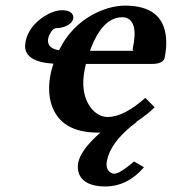

<svg xmlns="http://www.w3.org/2000/svg" viewBox="-20 -465 618 691"><path d="M303.7 -282.2H335.9H460.9Q456.5 -284.2 458 -291Q479 -389.2 430.7 -401.9Q424.8 -403.3 419.4 -402.8Q358.4 -402.8 317.4 -315.4Q310.1 -299.8 303.7 -282.2ZM489.7 131.8 498 137.2Q439 205.6 359.4 206.1Q283.7 206.1 264.6 161.1Q257.3 142.1 261.7 119.1Q272.5 72.3 341.3 12.2H332.5Q199.7 12.2 166 -86.4Q149.4 -136.7 162.6 -201.2Q165.5 -214.8 172.4 -235.8Q69.3 -242.2 70.3 -300.8Q70.8 -309.1 72.3 -316.9Q83.5 -369.1 137.7 -405.3Q171.9 -427.2 202.1 -428.2Q235.4 -428.2 242.7 -409.7Q244.6 -404.3 243.7 -398.9Q239.3 -377.9 208.5 -367.7Q195.8 -363.8 183.6 -363.8Q169.4 -363.8 157.7 -339.4Q154.3 -332 153.3 -325.2Q147.9 -291.5 192.4 -284.2Q240.7 -381.3 336.9 -423.8Q384.3 -444.3 429.7 -444.8Q567.4 -444.8 577.6 -329.1Q580.6 -294.9 572.3 -255.9Q566.4 -235.4 527.8 -234.9H289.1Q288.6 -231.9 287.4 -226.8Q286.1 -221.7 285.6 -219.2Q266.6 -129.4 308.1 -75.7Q333.5 -44.4 368.2 -43.9Q427.2 -44.9 502.9 -112.8L536.6 -79.1Q512.2 -54.2 469.7 -25.9H471.7Q389.2 36.1 369.6 96.2Q367.2 104.5 365.2 111.8Q358.4 144 378.9 156.7Q385.3 160.2 392.1 160.2Q412.1 159.2 462.4 116.2Z"/></svg>

Font: Linux Libertine Slanted O
Style: Bold Slanted
Weight: 700
Designer: Philipp H. Poll
Foundry: Philipp H. Poll
Version: Version 5.0.0